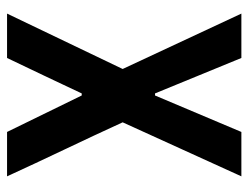

<svg xmlns="http://www.w3.org/2000/svg" viewBox="-102 -620 721 558"><g transform="rotate(-90 259.0 -340.5)"><path d="M338 -345 499 0H370L267 -251H261L155 0H26L183 -345Q145 -428 104.5 -513Q64 -598 26 -681H155L261 -464H267Q279 -490 292 -517Q305 -544 318 -572L370 -681H499Z"/></g></svg>

Font: Do Hyeon
Style: Regular
Weight: 400
Version: Version 1.001